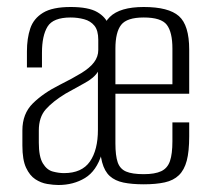

<svg xmlns="http://www.w3.org/2000/svg" viewBox="-20 -525 600 549"><path d="M147 4Q133 4 115 1Q97 -2 81 -12.5Q65 -23 54.5 -45.5Q44 -68 44 -109V-152Q44 -200 74 -229.5Q104 -259 150 -282Q188 -301 212.5 -316Q237 -331 249 -347Q261 -363 261 -382V-411Q261 -438 250 -451.5Q239 -465 220.5 -470Q202 -475 182 -475Q132 -475 116 -449Q100 -423 100 -374V-332H57V-378Q57 -415 66.5 -443.5Q76 -472 103 -488.5Q130 -505 182 -505Q233 -505 258 -490.5Q283 -476 291 -452.5Q299 -429 299 -400V-47L271 -85Q256 -36 223 -16Q190 4 147 4ZM163 -30Q214 -30 237 -63Q260 -96 260 -154V-320Q249 -302 222 -287.5Q195 -273 167 -257Q131 -235 111 -212.5Q91 -190 91 -152V-117Q91 -77 102.5 -58Q114 -39 131 -34.5Q148 -30 163 -30ZM391 2Q357 2 333 -3Q309 -8 294 -21.5Q279 -35 272 -61Q265 -87 265 -129V-383Q265 -448 294 -476.5Q323 -505 391 -505Q462 -505 491.5 -479Q521 -453 521 -383V-257H310V-115Q310 -80 316.5 -61Q323 -42 340.5 -34.5Q358 -27 391 -27Q423 -27 441 -35.5Q459 -44 466 -64.5Q473 -85 473 -121V-175H521V-135Q521 -92 514 -65.5Q507 -39 491.5 -24Q476 -9 451 -3.5Q426 2 391 2ZM310 -284H473V-386Q473 -433 457 -454Q441 -475 391 -475Q343 -475 326.5 -454Q310 -433 310 -386Z"/></svg>

Font: Alumni Sans Thin Light
Style: Regular
Weight: 300
Version: Version 1.018